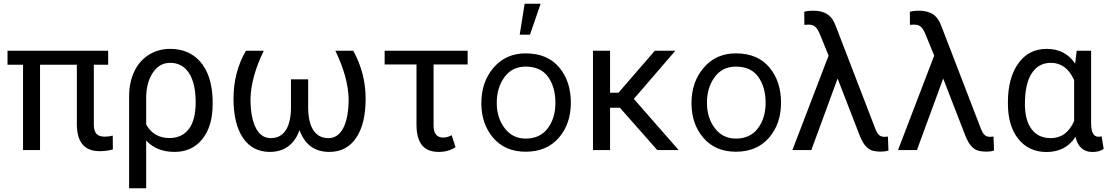

<svg xmlns="http://www.w3.org/2000/svg" viewBox="-20 -798 5896 1021"><path d="M555.2 -453.6V-528.3H20V-453.6H102.5V0H192.9V-453.6H388.7V-137.7Q388.7 5.9 510.3 5.9Q545.9 5.9 580.1 -3.4L579.6 -77.1Q560.5 -71.3 537.1 -71.3Q505.4 -71.3 492.2 -87.2Q479 -103 479 -134.3V-453.6Z M884.8 -538.1Q821.8 -538.1 771.7 -506.8Q721.7 -475.6 694.1 -418Q666.5 -360.4 666.5 -283.2V203.1H757.3V-50.8Q813 9.8 908.2 9.8Q1001.5 9.8 1056.2 -58.6Q1110.8 -127 1110.8 -244.1L1110.4 -276.4Q1105 -400.4 1045.4 -469.2Q985.8 -538.1 884.8 -538.1ZM757.3 -135.7V-275.9Q757.3 -358.4 792.5 -411.1Q827.6 -463.9 884.8 -463.9Q949.7 -463.9 985.1 -409.2Q1020.5 -354.5 1020.5 -254.4Q1020.5 -159.2 983.9 -111.6Q947.3 -64 881.3 -64Q797.9 -64 757.3 -135.7Z M1382.8 -528.3H1287.6Q1221.7 -413.6 1221.7 -273.4Q1221.7 -139.2 1272.2 -64.7Q1322.8 9.8 1414.6 9.8Q1472.7 9.8 1512.7 -19.8Q1552.7 -49.3 1572.8 -106.4Q1614.3 9.8 1731.4 9.8Q1823.2 9.8 1873.8 -64.7Q1924.3 -139.2 1924.3 -273.4Q1924.3 -409.2 1858.4 -528.3H1763.2Q1830.6 -390.1 1834 -273.4Q1834 -173.8 1806.2 -118.7Q1778.3 -63.5 1726.6 -63.5Q1674.3 -63.5 1646.7 -105Q1619.1 -146.5 1618.7 -226.6V-376H1527.3V-229Q1527.3 -147.9 1499.8 -105.7Q1472.2 -63.5 1419.4 -63.5Q1367.7 -63.5 1339.8 -118.9Q1312 -174.3 1312 -273.4Q1315.4 -390.1 1382.8 -528.3Z M2466.8 -455.1V-528.3H2025.4V-455.1H2194.8V-133.3Q2195.3 -62 2223.9 -26.1Q2252.4 9.8 2313.5 9.8Q2365.2 9.8 2402.3 -15.6L2381.8 -79.1Q2357.9 -66.4 2336.9 -66.4Q2285.6 -66.4 2285.6 -131.3V-455.1Z M2775.4 8.8Q2887.2 8.8 2951.4 -65.2Q3015.6 -139.2 3015.6 -252Q3015.6 -366.2 2953.1 -440.2Q2890.6 -514.2 2775.4 -514.2Q2670.4 -514.2 2605 -438.5Q2539.6 -362.8 2539.6 -250Q2539.6 -138.2 2603 -64.7Q2666.5 8.8 2775.4 8.8ZM2775.4 -443.8Q2855.5 -443.8 2894.5 -389.4Q2933.6 -335 2933.6 -251Q2933.6 -169.9 2892.6 -115.5Q2851.6 -61 2775.4 -61Q2705.6 -61 2663.6 -116.5Q2621.6 -171.9 2621.6 -251Q2621.6 -332 2662.6 -387.9Q2703.6 -443.8 2775.4 -443.8ZM2770 -778.3 2743.7 -613.8H2798.3L2855 -778.3Z M3276.4 -225.1 3475.1 0H3588.9L3350.6 -272L3571.3 -528.3H3462.4L3268.6 -304.7H3224.1V-528.3H3133.3V0H3224.1V-225.1Z M3893.1 8.8Q4004.9 8.8 4069.1 -65.2Q4133.3 -139.2 4133.3 -252Q4133.3 -366.2 4070.8 -440.2Q4008.3 -514.2 3893.1 -514.2Q3788.1 -514.2 3722.7 -438.5Q3657.2 -362.8 3657.2 -250Q3657.2 -138.2 3720.7 -64.7Q3784.2 8.8 3893.1 8.8ZM3893.1 -443.8Q3973.1 -443.8 4012.2 -389.4Q4051.3 -335 4051.3 -251Q4051.3 -169.9 4010.3 -115.5Q3969.2 -61 3893.1 -61Q3823.2 -61 3781.2 -116.5Q3739.3 -171.9 3739.3 -251Q3739.3 -332 3780.3 -387.9Q3821.3 -443.8 3893.1 -443.8Z M4303.2 -741.2Q4277.3 -741.2 4256.8 -735.4L4257.3 -666L4280.3 -667Q4302.2 -667 4315.2 -655.8Q4328.1 -644.5 4339.4 -617.2L4386.2 -502.4L4193.8 0H4294.4L4434.1 -380.4L4546.4 -90.8Q4560.5 -51.8 4575.7 -30.8Q4590.8 -9.8 4609.9 -0.7Q4628.9 8.3 4666.5 8.3Q4687 8.3 4704.6 2.4L4701.7 -71.8L4683.1 -70.3Q4666 -70.3 4655 -79.8Q4644 -89.4 4634.3 -114.3L4425.8 -655.8Q4409.7 -702.1 4380.4 -721.7Q4351.1 -741.2 4303.2 -741.2Z M4864.7 -741.2Q4838.9 -741.2 4818.4 -735.4L4818.8 -666L4841.8 -667Q4863.8 -667 4876.7 -655.8Q4889.6 -644.5 4900.9 -617.2L4947.8 -502.4L4755.4 0H4856L4995.6 -380.4L5107.9 -90.8Q5122.1 -51.8 5137.2 -30.8Q5152.3 -9.8 5171.4 -0.7Q5190.4 8.3 5228 8.3Q5248.5 8.3 5266.1 2.4L5263.2 -71.8L5244.6 -70.3Q5227.5 -70.3 5216.6 -79.8Q5205.6 -89.4 5195.8 -114.3L4987.3 -655.8Q4971.2 -702.1 4941.9 -721.7Q4912.6 -741.2 4864.7 -741.2Z M5782.2 -528.3H5705.6L5697.3 -459.5Q5645 -538.1 5545.9 -538.1Q5450.2 -538.1 5395 -460.7Q5339.8 -383.3 5339.8 -254.4V-247.1Q5339.8 -127.9 5395.5 -58.8Q5451.2 10.3 5544.9 10.3Q5647 10.3 5699.2 -70.3Q5717.8 10.3 5789.6 10.3Q5825.7 10.3 5849.1 -6.3L5837.9 -73.2Q5830.6 -70.8 5821.3 -70.8Q5783.2 -70.8 5782.2 -139.2ZM5430.2 -244.1Q5430.2 -353 5466.6 -408.4Q5502.9 -463.9 5568.4 -463.9Q5650.4 -463.9 5691.9 -372.1V-154.3Q5651.9 -63.5 5567.4 -63.5Q5501.5 -63.5 5465.8 -111.1Q5430.2 -158.7 5430.2 -244.1Z"/></svg>

Font: FAU Chimera
Style: Regular
Weight: 400
Version: Version 1.002;hotconv 1.0.117;makeotfexe 2.5.65602